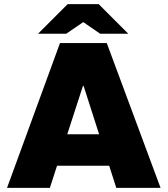

<svg xmlns="http://www.w3.org/2000/svg" viewBox="-20 -908 810 928"><path d="M14 0 270 -700H496L756 0H542L384 -493H381L221 0ZM228 -107V-259H538V-107ZM164 -745 307 -888H457L410 -820L300 -745ZM464 -745 355 -820 307 -888H457L600 -745Z"/></svg>

Font: REM ExtraBold
Style: Regular
Weight: 800
Designer: Octavio Pardo
Foundry: Ashler Design
Version: Version 1.005;gftools[0.9.28]